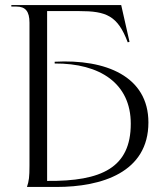

<svg xmlns="http://www.w3.org/2000/svg" viewBox="-20 -742 639 762"><path d="M87 0H204C384 0 569 -58 569 -256C569 -439 400 -508 197 -497V-490C377 -491 499 -411 499 -251C499 -77 384 -22 167 -24V-698H294C402 -698 447 -680 487 -574L494 -576L461 -722H25V-716H45C81 -716 97 -697 97 -652V-84C97 -40 95 -24 87 0Z"/></svg>

Font: Sinistre
Style: Regular
Weight: 400
Designer: Jules Durand
Foundry: Collletttivo
Version: Version 69.420;Glyphs 3.2 (3217)